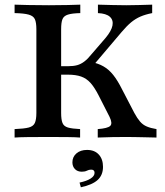

<svg xmlns="http://www.w3.org/2000/svg" viewBox="-20 -591 709 825"><path d="M400 0V-36.3Q442.7 -39.5 453.6 -50Q464.5 -60.5 450.8 -88.7L404 -180.6Q386.3 -215.3 369 -234.7Q351.6 -254 328.6 -262.1Q305.6 -270.2 271.8 -270.2H213.7V-306.5H271.8Q295.2 -306.5 311.3 -310.9Q327.4 -315.3 342.3 -326.6Q357.3 -337.9 372.6 -357.3L433.1 -427.4Q458.9 -458.1 463.3 -481.5Q467.7 -504.8 452 -519Q436.3 -533.1 400.8 -534.7V-571Q432.3 -570.2 461.3 -569.4Q490.3 -568.5 522.6 -568.5Q552.4 -568.5 578.2 -569.4Q604 -570.2 633.9 -571V-534.7Q604.8 -529 583.5 -519.8Q562.1 -510.5 543.1 -494.8Q524.2 -479 502.4 -453.2L371.8 -299.2L369.4 -325Q400.8 -319.4 424.2 -306Q447.6 -292.7 466.5 -269Q485.5 -245.2 504.8 -206.5L557.3 -105.6Q569.4 -83.1 581.5 -69Q593.5 -54.8 610.5 -47.6Q627.4 -40.3 652.4 -36.3V0Q622.6 -0.8 600.8 -1.2Q579 -1.6 561.3 -2Q543.5 -2.4 525.8 -2.4Q495.2 -2.4 465.7 -2Q436.3 -1.6 400 0ZM42.7 0V-36.3Q83.9 -37.9 103.6 -43.1Q123.4 -48.4 129.8 -62.9Q136.3 -77.4 136.3 -105.6V-465.3Q136.3 -494.4 129.8 -508.5Q123.4 -522.6 103.2 -528.2Q83.1 -533.9 42.7 -534.7V-571Q63.7 -570.2 101.2 -569.4Q138.7 -568.5 190.3 -568.5Q236.3 -568.5 271 -569.4Q305.6 -570.2 325 -571V-534.7Q289.5 -533.9 271.8 -528.2Q254 -522.6 248.4 -508.5Q242.7 -494.4 242.7 -465.3V-105.6Q242.7 -77.4 248.4 -62.9Q254 -48.4 271.8 -43.1Q289.5 -37.9 324.2 -36.3V0Q304.8 -1.6 270.6 -2Q236.3 -2.4 190.3 -2.4Q138.7 -2.4 101.2 -2Q63.7 -1.6 42.7 0ZM327.4 213.7 321.8 193.5Q352.4 187.1 369.4 176.2Q386.3 165.3 386.3 151.6Q386.3 137.9 371.8 137.9Q362.1 137.9 353.6 142.3Q345.2 146.8 331.5 146.8Q312.9 146.8 302 135.5Q291.1 124.2 291.1 106.5Q291.1 83.1 308.5 68.1Q325.8 53.2 354 53.2Q386.3 53.2 404.4 73Q422.6 92.7 422.6 125.8Q422.6 161.3 399.6 182.3Q376.6 203.2 327.4 213.7Z"/></svg>

Font: Playfair 9pt SemiBold
Style: Regular
Weight: 600
Designer: Claus Eggers Sørensen
Foundry: Claus Eggers Sørensen
Version: Version 2.001;gftools[0.9.30]